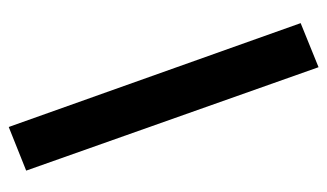

<svg xmlns="http://www.w3.org/2000/svg" viewBox="-175 -531 750 440"><g transform="rotate(90 200.0 -311.0)"><path d="M271 44 33 -625 134 -666 371 4Z"/></g></svg>

Font: Inconsolata Condensed ExtraBold
Style: Regular
Weight: 800
Width: 3
Monospace: yes
Designer: Raph Levien, Cyreal, Brenton Simpson
Foundry: Raph Levien, Cyreal, Google
Version: Version 3.001; ttfautohint (v1.8.2.53-6de2)